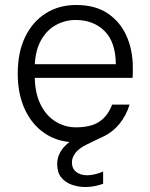

<svg xmlns="http://www.w3.org/2000/svg" viewBox="-20 -558 600 769"><path d="M284 12Q214 12 161.5 -22.5Q109 -57 80 -119Q51 -181 51 -263Q51 -348 80.5 -409.5Q110 -471 163 -504.5Q216 -538 285 -538Q362 -538 412 -504Q462 -470 487 -413.5Q512 -357 512 -287Q512 -278 512 -268.5Q512 -259 511 -246H102V-301H444Q443 -390 398.5 -434Q354 -478 283 -478Q240 -478 202.5 -457Q165 -436 142 -392.5Q119 -349 119 -282V-258Q119 -188 141.5 -141.5Q164 -95 202 -71.5Q240 -48 284 -48Q345 -48 379 -71.5Q413 -95 429 -139H499Q486 -96 458 -61.5Q430 -27 386.5 -7.5Q343 12 284 12ZM322 191Q294 191 268 182Q242 173 225.5 153Q209 133 209 99Q209 76 219.5 55Q230 34 254 14Q278 -6 317 -24L373 -48L391 -10L331 19Q297 35 282.5 54Q268 73 268 92Q268 117 285 130.5Q302 144 330 144Q344 144 360.5 140Q377 136 393 129V178Q377 184 359 187.5Q341 191 322 191Z"/></svg>

Font: DM Sans 9pt Light
Style: Regular
Weight: 300
Version: Version 4.004;gftools[0.9.30]